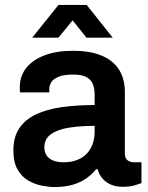

<svg xmlns="http://www.w3.org/2000/svg" viewBox="-20 -743 596 775"><path d="M200 12Q178 12 149.5 6.5Q121 1 94.5 -14Q68 -29 51 -58.5Q34 -88 34 -136Q34 -190 58 -225.5Q82 -261 125.5 -281.5Q169 -302 229.5 -310.5Q290 -319 362 -319V-362Q362 -385 355 -403Q348 -421 329.5 -431.5Q311 -442 274 -442Q237 -442 216 -433Q195 -424 187 -411Q179 -398 179 -384V-370H61Q60 -375 60 -380Q60 -385 60 -392Q60 -437 87 -470Q114 -503 162 -520.5Q210 -538 273 -538Q345 -538 391.5 -518Q438 -498 461 -461Q484 -424 484 -371V-123Q484 -104 495 -96Q506 -88 519 -88H551V-4Q541 0 522 5.5Q503 11 475 11Q449 11 428.5 2.5Q408 -6 394 -22Q380 -38 374 -60H368Q351 -39 327.5 -22.5Q304 -6 272.5 3Q241 12 200 12ZM237 -88Q267 -88 290.5 -97Q314 -106 329.5 -122Q345 -138 353.5 -161Q362 -184 362 -211V-235Q307 -235 260.5 -228Q214 -221 186.5 -202Q159 -183 159 -148Q159 -130 167.5 -116.5Q176 -103 193.5 -95.5Q211 -88 237 -88ZM110 -591 216 -723H330L435 -591H329L245 -696L301 -695L216 -591Z"/></svg>

Font: Archivo SemiBold SemiBold
Style: Regular
Weight: 600
Version: Version 2.001